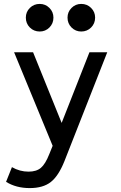

<svg xmlns="http://www.w3.org/2000/svg" viewBox="-20 -739 620 981"><path d="M132 222Q62 222 11 190L41 115Q81 138 126 138Q166 138 189 118.5Q212 99 232 48L249 6L52 -472H149L295 -111L437 -472H528L309 85Q279 160 239.5 191Q200 222 132 222ZM183 -578Q153 -578 132.5 -598.5Q112 -619 112 -649Q112 -678 132.5 -698.5Q153 -719 183 -719Q212 -719 232.5 -698.5Q253 -678 253 -649Q253 -619 232.5 -598.5Q212 -578 183 -578ZM395 -578Q366 -578 345.5 -598.5Q325 -619 325 -649Q325 -678 345.5 -698.5Q366 -719 395 -719Q425 -719 445.5 -698.5Q466 -678 466 -649Q466 -619 445.5 -598.5Q425 -578 395 -578Z"/></svg>

Font: Sometype Mono Medium
Style: Regular
Weight: 500
Monospace: yes
Designer: Ryoichi Tsunekawa
Foundry: Dharma Type
Version: Version 1.000; ttfautohint (v1.8.3)